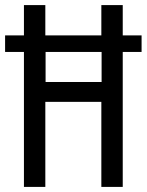

<svg xmlns="http://www.w3.org/2000/svg" viewBox="-22 -734 576 754"><path d="M72 0V-530H-2V-595H72V-714H156V-595H376V-714H460V-595H534V-530H460V0H376V-334H156V0ZM157 -412H377V-530H157Z"/></svg>

Font: Noto Sans ExtraCondensed
Style: Regular
Weight: 400
Width: 2
Designer: Monotype Design Team
Foundry: Monotype Imaging Inc.
Version: Version 2.013; ttfautohint (v1.8.4.7-5d5b)